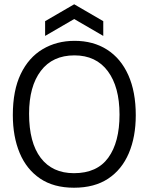

<svg xmlns="http://www.w3.org/2000/svg" viewBox="-20 -864 694 898"><path d="M326 14Q231 14 167.5 -29Q104 -72 72 -148.5Q40 -225 40 -326Q40 -441 77 -518Q114 -595 179.5 -634Q245 -673 329 -673Q416 -673 480.5 -632Q545 -591 580 -513Q615 -435 615 -325Q615 -224 582.5 -147.5Q550 -71 486 -28.5Q422 14 326 14ZM326 -54Q434 -54 486.5 -126.5Q539 -199 539 -328Q539 -458 484 -531.5Q429 -605 328 -605Q226 -605 171 -532.5Q116 -460 116 -332Q116 -197 170.5 -125.5Q225 -54 326 -54ZM191 -696V-765L327 -844L463 -765V-696L327 -775Z"/></svg>

Font: Bricolage Grotesque 96pt Light
Style: Regular
Weight: 300
Designer: Mathieu Triay
Foundry: Atelier Triay
Version: Version 1.001; ttfautohint (v1.8.4.7-5d5b);gftools[0.9.33.de